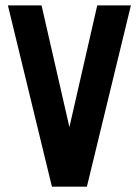

<svg xmlns="http://www.w3.org/2000/svg" viewBox="-20 -704 523 724"><path d="M241.7 -224.6 346.7 -683.6H473.6L307.6 0H175.8L9.8 -683.6H136.7Z"/></svg>

Font: California Gothic
Style: Regular
Weight: 400
Version: Version 2.2;